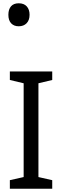

<svg xmlns="http://www.w3.org/2000/svg" viewBox="-20 -1149 379 1169"><path d="M298 0H40V-52L124 -71V-642L40 -662V-714H298V-662L214 -642V-71L298 -52ZM94 -989Q65 -989 48 -1007Q31 -1025 31 -1059Q31 -1092 47 -1110.5Q63 -1129 94 -1129Q126 -1129 143 -1110Q160 -1091 160 -1059Q160 -1026 142 -1007.5Q124 -989 94 -989Z"/></svg>

Font: Noto Sans Tifinagh Hawad
Style: Regular
Weight: 400
Designer: JamraPatel
Foundry: JamraPatel LLC
Version: Version 2.006; ttfautohint (v1.8.4.7-5d5b)